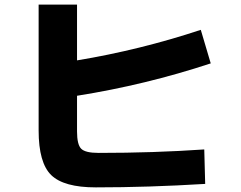

<svg xmlns="http://www.w3.org/2000/svg" viewBox="-20 -777 1040 830"><path d="M147 -757H313V-516Q585 -561 848 -648L891 -503Q609 -410 313 -363V-209Q313 -152 331 -134Q349 -116 406 -116Q645 -116 863 -131L867 18Q621 33 394 33Q256 33 201.5 -20Q147 -73 147 -213Z"/></svg>

Font: M PLUS 1p ExtraBold
Style: Regular
Weight: 800
Version: Version 1.062